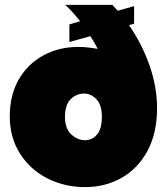

<svg xmlns="http://www.w3.org/2000/svg" viewBox="-20 -760 683 786"><path d="M508 -657Q561 -581 592 -492.5Q623 -404 623 -317Q623 -215 583.5 -142Q544 -69 477 -31.5Q410 6 328 6Q245 6 174.5 -29.5Q104 -65 62 -131Q20 -197 20 -284Q20 -371 57 -435Q94 -499 158 -533.5Q222 -568 301 -568Q334 -568 380 -560Q370 -581 350 -612L264 -588V-660L308 -673Q276 -714 247 -740H440L462 -716L529 -735V-663ZM328 -186Q357 -186 377 -209Q397 -232 397 -282Q397 -331 374.5 -354Q352 -377 324 -377Q293 -377 269.5 -354Q246 -331 246 -282Q246 -233 272 -209.5Q298 -186 328 -186Z"/></svg>

Font: Fz Poppins Black
Style: Regular
Weight: 900
Designer: Ninad Kale (Devanagari), Jonny Pinhorn (Latin)
Foundry: Indian Type Foundry
Version: Vit hóa bi Vntype.Com & FontZin.Com